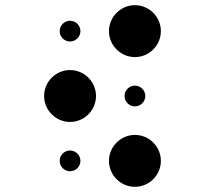

<svg xmlns="http://www.w3.org/2000/svg" viewBox="-20 -670 790 740"><path d="M210 -550C210 -528 228 -510 250 -510C272 -510 290 -528 290 -550C290 -572 272 -590 250 -590C228 -590 210 -572 210 -550ZM150 -300C150 -245 195 -200 250 -200C305 -200 350 -245 350 -300C350 -355 305 -400 250 -400C195 -400 150 -355 150 -300ZM210 -50C210 -28 228 -10 250 -10C272 -10 290 -28 290 -50C290 -72 272 -90 250 -90C228 -90 210 -72 210 -50ZM400 -550C400 -495 445 -450 500 -450C555 -450 600 -495 600 -550C600 -605 555 -650 500 -650C445 -650 400 -605 400 -550ZM460 -300C460 -278 478 -260 500 -260C522 -260 540 -278 540 -300C540 -322 522 -340 500 -340C478 -340 460 -322 460 -300ZM400 -50C400 5 445 50 500 50C555 50 600 5 600 -50C600 -105 555 -150 500 -150C445 -150 400 -105 400 -50Z"/></svg>

Font: APH Braille Shadows
Style: Regular
Weight: 400
Designer: M R Gray
Version: Version 1.1